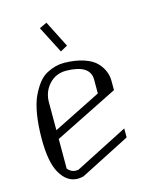

<svg xmlns="http://www.w3.org/2000/svg" viewBox="-119 -886 799 969"><g transform="rotate(-15 281.0 -401.0)"><path d="M216.8 -801.8 287.1 -663.1 250 -642.6 177.7 -783.2ZM250 -583Q308.6 -582 351.6 -567.9Q394.5 -553.7 416.5 -530.8Q438.5 -507.8 448.2 -483.4Q458 -459 458 -433.6V-384.8L125 -218.8V-63.5Q143.6 -42 167 -42Q176.8 -42 180.7 -43L458 -184.6V-137.7L196.3 -3.9Q176.8 0 167 0Q110.4 0 75.2 -61.5Q42 -118.2 42 -240.2Q42 -310.5 51.3 -367.2Q60.5 -423.8 77.6 -460Q94.7 -496.1 114.7 -521.5Q134.8 -546.9 159.7 -559.6Q184.6 -572.3 205.6 -577.6Q226.6 -583 250 -583ZM250 -542Q195.3 -542 160.2 -503.4Q125 -464.8 125 -410.2V-264.6L375 -389.6V-461.9Q375 -540 250 -542Z"/></g></svg>

Font: wanta
Style: Medium
Weight: 500
Version: Version 0.91